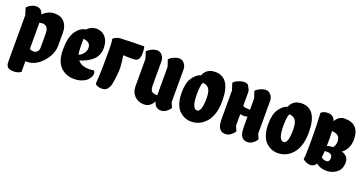

<svg xmlns="http://www.w3.org/2000/svg" viewBox="-36 -1127 3507 1851"><g transform="rotate(20 1717.5 -201.5)"><path d="M185 109Q153 131 110 131Q67 131 49.5 114Q32 97 32 59V-418L10 -487Q14 -492 21.5 -500Q29 -508 54 -521Q79 -534 106 -534Q158 -534 176 -477Q229 -530 294.5 -530Q360 -530 395.5 -489.5Q431 -449 431 -382V-252Q431 -160 359 -80Q287 0 199 0H185ZM185 -128Q200 -116 224 -116Q248 -116 263 -131Q278 -146 278 -173V-318Q278 -371 252 -390Q236 -400 219 -400Q202 -400 185 -395Z M550 -48Q487 -104 487 -231Q487 -358 530 -419.5Q573 -481 628 -487Q668 -530 724.5 -530Q781 -530 816.5 -489Q852 -448 852 -377Q852 -294 791 -246Q741 -206 671 -185Q706 -139 787 -139Q810 -139 837 -143Q848 -132 848 -114Q848 -96 838.5 -77.5Q829 -59 810.5 -41.5Q792 -24 758 -12Q724 0 683.5 0Q643 0 611 -11.5Q579 -23 550 -48ZM638 -395V-305Q638 -260 646 -233Q713 -270 713 -328Q713 -389 638 -395Z M966 -4Q947 -4 929 -9Q911 -14 897 -28Q904 -121 905 -212Q906 -303 906 -396Q906 -419 904.5 -443Q903 -467 898 -491Q915 -504 932.5 -512Q950 -520 972 -521Q1032 -523 1092 -525Q1152 -527 1213 -527Q1218 -512 1219.5 -493Q1221 -474 1221 -457Q1221 -430 1215.5 -414Q1210 -398 1200 -389Q1190 -380 1175.5 -377.5Q1161 -375 1142 -375Q1119 -375 1097 -375.5Q1075 -376 1052 -378L1061 -310L1066 -254Q1067 -241 1065 -213.5Q1063 -186 1059.5 -155.5Q1056 -125 1051 -98Q1046 -71 1041 -59Q1030 -32 1013 -18Q996 -4 966 -4Z M1645 -112 1667 -61Q1663 -54 1656 -44Q1649 -34 1625 -17Q1601 0 1574 0Q1513 0 1497 -67Q1485 -39 1460 -19.5Q1435 0 1400 0Q1340 0 1302.5 -38.5Q1265 -77 1265 -137V-418L1243 -487Q1257 -505 1287.5 -519.5Q1318 -534 1347 -534Q1376 -534 1397 -508Q1418 -482 1418 -449V-206Q1418 -163 1431.5 -145Q1445 -127 1492 -126V-418L1469 -487Q1483 -505 1514 -519.5Q1545 -534 1573.5 -534Q1602 -534 1623.5 -508Q1645 -482 1645 -449Z M1883 0Q1818 0 1766 -46Q1738 -70 1721 -118.5Q1704 -167 1704 -234Q1704 -335 1742 -388.5Q1780 -442 1824 -453Q1840 -502 1891 -522Q1914 -530 1942 -530Q2100 -530 2100 -290Q2100 -149 2038 -74.5Q1976 0 1883 0ZM1901 -120Q1949 -120 1949 -263Q1949 -333 1926.5 -361.5Q1904 -390 1864 -390Q1847 -358 1847 -272Q1847 -120 1901 -120Z M2380 -232Q2363 -225 2346 -225Q2335 -225 2326 -226.5Q2317 -228 2306 -230V-112L2328 -61Q2314 -37 2289 -18.5Q2264 0 2235 0Q2208 0 2191.5 -11.5Q2175 -23 2166.5 -41.5Q2158 -60 2155.5 -82.5Q2153 -105 2153 -126V-418Q2153 -418 2149.5 -428.5Q2146 -439 2142 -451Q2138 -463 2134.5 -474Q2131 -485 2130 -487Q2146 -507 2177 -520Q2208 -533 2235 -534Q2250 -534 2266.5 -528.5Q2283 -523 2285 -508Q2306 -481 2306 -449V-314Q2315 -307 2332 -304.5Q2349 -302 2380 -301V-418Q2380 -418 2376.5 -428.5Q2373 -439 2369 -451Q2365 -463 2361.5 -474Q2358 -485 2357 -487Q2365 -497 2377.5 -505.5Q2390 -514 2404.5 -520.5Q2419 -527 2434 -530.5Q2449 -534 2462 -534Q2478 -534 2491 -526Q2504 -518 2513.5 -506Q2523 -494 2528 -479Q2533 -464 2533 -449V-112L2555 -61Q2541 -37 2516 -18.5Q2491 0 2462 0Q2435 0 2418.5 -11.5Q2402 -23 2393.5 -41.5Q2385 -60 2382.5 -82.5Q2380 -105 2380 -126Z M2771 0Q2706 0 2654 -46Q2626 -70 2609 -118.5Q2592 -167 2592 -234Q2592 -335 2630 -388.5Q2668 -442 2712 -453Q2728 -502 2779 -522Q2802 -530 2830 -530Q2988 -530 2988 -290Q2988 -149 2926 -74.5Q2864 0 2771 0ZM2789 -120Q2837 -120 2837 -263Q2837 -333 2814.5 -361.5Q2792 -390 2752 -390Q2735 -358 2735 -272Q2735 -120 2789 -120Z M3175 -474Q3209 -534 3269 -534Q3420 -534 3420 -375Q3420 -323 3400.5 -284.5Q3381 -246 3350 -226Q3421 -203 3421 -140Q3421 -70 3376 -35Q3331 0 3270.5 0Q3210 0 3165 -35Q3146 0 3106 0Q3087 0 3067.5 -8Q3048 -16 3038 -24L3029 -31Q3036 -64 3036 -184Q3036 -207 3036 -228Q3036 -378 3030 -473L3028 -505Q3050 -530 3099 -530Q3124 -530 3143 -518Q3162 -506 3175 -474ZM3193 -378Q3196 -333 3196 -303Q3196 -273 3195 -225Q3215 -236 3256 -237Q3278 -266 3278 -299Q3278 -378 3194 -378ZM3193 -174Q3192 -146 3187 -108Q3211 -88 3232.5 -88Q3254 -88 3263 -98Q3272 -108 3272 -131Q3272 -154 3257 -164.5Q3242 -175 3224 -175Z"/></g></svg>

Font: Chela One Cyrilic
Style: Regular
Weight: 400
Designer: Miguel Hernandez
Foundry: LatinoType
Version: Version 1.001